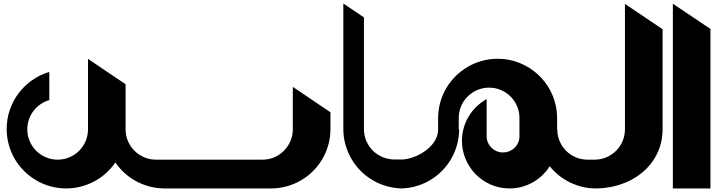

<svg xmlns="http://www.w3.org/2000/svg" viewBox="-20 -1058 4025 1078"><path d="M897.9 0Q855.5 -1 816.4 -11.7Q777.3 -22.5 742.7 -41.5Q708 -60.5 679 -86.9Q649.9 -113.3 627.9 -146Q605 -112.8 575.2 -85.9Q545.4 -59.1 510 -40Q474.6 -21 434.6 -10.5Q394.5 0 351.6 0Q305.2 0 262.7 -12Q220.2 -23.9 183.1 -45.7Q146 -67.4 115.5 -97.7Q85 -127.9 63.2 -165Q41.5 -202.1 29.5 -244.9Q17.6 -287.6 17.6 -333.5Q17.6 -390.6 35.4 -441.9Q53.2 -493.2 85.2 -535.4Q117.2 -577.6 160.9 -608.2Q204.6 -638.7 256.8 -654.3V-496.1Q230 -488.3 207.3 -472.7Q184.6 -457 168.2 -435.5Q151.9 -414.1 142.6 -387.7Q133.3 -361.3 133.3 -332Q133.3 -296.9 146.7 -265.6Q160.2 -234.4 183.1 -211.4Q206.1 -188.5 237.3 -175Q268.6 -161.6 303.7 -161.6Q338.9 -161.6 370.1 -175Q401.4 -188.5 424.3 -211.4Q447.3 -234.4 460.7 -265.6Q474.1 -296.9 474.1 -332V-333.5V-727.5L685.1 -585V-333.5V-332Q685.1 -296.9 698.5 -265.6Q711.9 -234.4 735.1 -211.4Q758.3 -188.5 789.3 -175Q820.3 -161.6 855.5 -161.6H897.9H901.9H1454.6Q1489.7 -161.6 1520.5 -175Q1551.3 -188.5 1574.2 -211.7Q1597.2 -234.9 1610.6 -265.9Q1624 -296.9 1624 -332V-333.5V-570.3L1835.4 -427.7V-333.5H1834.5H1835.4Q1835.4 -287.6 1823.5 -244.9Q1811.5 -202.1 1789.8 -165Q1768.1 -127.9 1737.8 -97.7Q1707.5 -67.4 1670.4 -45.7Q1633.3 -23.9 1590.6 -12Q1547.9 0 1502 0Z M1907.7 -333V-1038.1L2023.4 -960.4V-901.4V-331.5Q2023.9 -296.4 2037.4 -265.4Q2050.8 -234.4 2074 -211.7Q2097.2 -189 2128.4 -175.8Q2159.7 -162.6 2194.8 -162.6H2240.2V0Q2194.3 -0.5 2151.9 -12.5Q2109.4 -24.4 2072.5 -46.1Q2035.6 -67.9 2005.4 -98.1Q1975.1 -128.4 1953.6 -165.3Q1932.1 -202.1 1919.9 -244.6Q1907.7 -287.1 1907.7 -333Z M3325.2 0Q3285.6 0 3249 -9Q3212.4 -18.1 3179.4 -34.2Q3146.5 -50.3 3117.9 -73.2Q3089.4 -96.2 3066.4 -124.5Q3048.8 -96.7 3024.7 -73.7Q3000.5 -50.8 2971.7 -34.4Q2942.9 -18.1 2909.9 -9Q2877 0 2841.3 0Q2785.6 0 2736.8 -21Q2688 -42 2651.9 -78.4Q2615.7 -114.7 2594.7 -163.6Q2573.7 -212.4 2573.7 -267.6Q2573.7 -305.7 2583.7 -340.3Q2593.8 -375 2612.1 -405.3Q2630.4 -435.5 2656 -460Q2681.6 -484.4 2712.4 -502V-288.1Q2713.4 -270 2720.9 -254.4Q2728.5 -238.8 2741 -227.1Q2753.4 -215.3 2769.5 -208.7Q2785.6 -202.1 2804.2 -202.1Q2822.3 -202.1 2838.1 -208.3Q2854 -214.4 2866.5 -225.3Q2878.9 -236.3 2886.7 -251.5Q2894.5 -266.6 2896.5 -284.2V-396Q2896.5 -431.2 2883.1 -462.2Q2869.6 -493.2 2846.7 -516.1Q2823.7 -539.1 2792.5 -552.5Q2761.2 -565.9 2726.1 -565.9Q2690.9 -565.9 2660.2 -552.7Q2629.4 -539.6 2606.2 -516.8Q2583 -494.1 2569.6 -463.4Q2556.2 -432.6 2555.7 -397.5V-333L2558.1 -332Q2557.6 -286.1 2545.7 -243.7Q2533.7 -201.2 2512.2 -164.3Q2490.7 -127.4 2460.2 -97.2Q2429.7 -66.9 2393.1 -45.4Q2356.4 -23.9 2314 -12Q2271.5 0 2226.1 0V-161.6Q2249.5 -161.6 2274.7 -167.7Q2299.8 -173.8 2323.5 -184.8Q2347.2 -195.8 2368.4 -211.2Q2389.6 -226.6 2405.5 -245.4Q2421.4 -264.2 2430.7 -285.9Q2439.9 -307.6 2439.9 -331.5V-398.4Q2440.4 -443.8 2452.6 -486.1Q2464.8 -528.3 2486.8 -564.9Q2508.8 -601.6 2539.3 -631.6Q2569.8 -661.6 2606.7 -683.1Q2643.6 -704.6 2686 -716.3Q2728.5 -728 2774.4 -728Q2820.3 -728 2862.8 -716.1Q2905.3 -704.1 2942.4 -682.4Q2979.5 -660.6 3010 -630.4Q3040.5 -600.1 3062.3 -563Q3084 -525.9 3095.9 -483.2Q3107.9 -440.4 3107.9 -394.5V-332H3108.9Q3108.9 -296.9 3122.1 -265.6Q3135.3 -234.4 3158.2 -211.4Q3181.2 -188.5 3212.2 -175Q3243.2 -161.6 3278.8 -161.6H3325.2Z M3488.8 -1036.1 3700.2 -894V-333.5Q3700.2 -283.2 3686.5 -239Q3672.9 -194.8 3647.9 -157.7Q3623 -120.6 3588.4 -91.3Q3553.7 -62 3511.5 -41.7Q3469.2 -21.5 3420.9 -10.7Q3372.6 0 3320.3 0V-161.6Q3355.5 -162.1 3386 -175.5Q3416.5 -189 3439.5 -211.9Q3462.4 -234.9 3475.6 -265.9Q3488.8 -296.9 3488.8 -332Z M3757.8 -1037.1 3968.8 -895.5V0H3757.8Z"/></svg>

Font: DimaBanoo
Style: Bold
Weight: 800
Designer: R.Balvardi
Foundry: R.Balvardi
Version: Version 1.0.0-alpha3